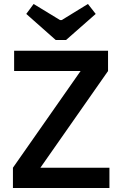

<svg xmlns="http://www.w3.org/2000/svg" viewBox="-20 -945 614 965"><path d="M312 -744H260L112 -875L149 -925L282 -844H290L422 -925L461 -875ZM183 -102H530V0H45V-102L385 -588H51V-690H523V-588Z"/></svg>

Font: Exo 2 Semi Bold
Style: Regular
Weight: 600
Designer: Natanael Gama
Version: Version 1.001;PS 001.001;hotconv 1.0.88;makeotf.lib2.5.64775